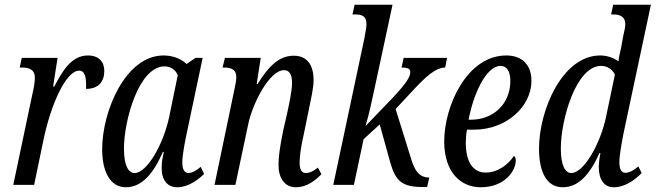

<svg xmlns="http://www.w3.org/2000/svg" viewBox="-20 -780 2766 810"><path d="M116 -380 36 0H124L162 -183C193 -337 258 -482 314 -482C339 -482 345 -452 343 -405C396 -405 420 -436 420 -481C420 -518 398 -546 351 -546C282 -546 244 -482 209 -415H204L223 -536H72L63 -495H73C98 -495 127 -490 127 -452C127 -435 124 -414 116 -380Z M511 10C578 10 628 -48 667 -139H671C667 -118 662 -101 662 -70C662 -20 687 10 727 10C775 10 816 -22 841 -46L827 -76C808 -61 791 -50 775 -50C758 -50 749 -66 749 -96C749 -125 762 -191 767 -214L835 -536H805L767 -510C746 -531 710 -546 670 -546C510 -546 411 -312 411 -150C411 -59 443 10 511 10ZM548 -50C522 -50 503 -81 503 -153C503 -275 567 -500 674 -500C698 -500 720 -487 730 -463L694 -288C670 -172 600 -50 548 -50Z M1228 10C1276 10 1311 -20 1336 -45L1321 -73C1303 -58 1286 -50 1269 -50C1252 -50 1244 -67 1244 -94C1244 -121 1250 -163 1260 -206L1284 -323C1291 -360 1303 -407 1303 -442C1303 -497 1282 -545 1219 -545C1160 -545 1115 -504 1067 -426H1063L1080 -536H929L919 -495H926C955 -495 977 -487 977 -455C977 -444 974 -424 969 -403L885 0H973L1027 -255C1044 -340 1116 -484 1178 -484C1207 -484 1212 -455 1212 -430C1212 -395 1198 -333 1192 -305L1174 -226C1160 -156 1155 -118 1155 -86C1154 -32 1179 10 1228 10Z M1764 9H1782L1791 -31C1749 -31 1730 -59 1715 -108L1649 -320L1717 -393C1776 -457 1818 -495 1858 -495L1866 -536H1683L1674 -495C1702 -495 1711 -489 1711 -476C1711 -457 1696 -431 1641 -372L1522 -248C1538 -302 1550 -359 1561 -411L1636 -760H1476L1467 -719H1480C1505 -719 1526 -713 1526 -679C1526 -667 1523 -648 1517 -617L1386 0H1473L1514 -193L1582 -255L1626 -96C1649 -14 1678 9 1764 9Z M2008 10C2109 10 2156 -59 2156 -103C2156 -112 2153 -120 2148 -122C2125 -87 2081 -52 2029 -52C1975 -52 1945 -98 1945 -177C1945 -194 1947 -218 1950 -233H1980C2117 -233 2222 -331 2222 -439C2222 -506 2183 -546 2116 -546C1950 -546 1854 -333 1854 -183C1854 -54 1923 10 2008 10ZM1967 -275H1957C1976 -380 2030 -502 2092 -502C2117 -502 2133 -480 2133 -439C2133 -341 2061 -275 1967 -275Z M2354 10C2420 10 2468 -43 2509 -134H2513C2508 -108 2506 -86 2506 -77C2506 -20 2530 10 2569 10C2619 10 2662 -24 2687 -50L2673 -78C2655 -62 2635 -51 2618 -51C2601 -51 2593 -67 2593 -96C2593 -125 2603 -179 2610 -215L2726 -760H2567L2558 -719H2567C2594 -719 2618 -711 2618 -678C2618 -666 2614 -648 2609 -627L2600 -577C2597 -565 2591 -538 2589 -521C2569 -536 2541 -546 2512 -546C2353 -546 2254 -316 2254 -153C2254 -58 2284 10 2354 10ZM2390 -50C2365 -50 2346 -81 2346 -153C2346 -275 2410 -502 2516 -502C2539 -502 2563 -490 2574 -465L2537 -288C2513 -173 2443 -50 2390 -50Z"/></svg>

Font: Noto Serif ExtraCondensed
Style: Italic
Weight: 400
Width: 2
Italic angle: -12°
Designer: Monotype Design Team
Foundry: Monotype Imaging Inc.
Version: Version 2.014